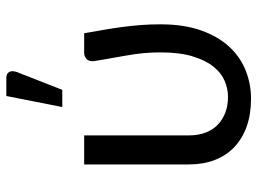

<svg xmlns="http://www.w3.org/2000/svg" viewBox="-121 -665 794 592"><g transform="rotate(-90 276.0 -369.0)"><path d="M469.5 -506.5Q475 -475 480 -446.2Q485 -417.5 488.8 -389.2Q492.5 -361 494.8 -332Q497 -303 497 -271.5Q497 -198.5 478 -145.5Q459 -92.5 427.2 -58.5Q395.5 -24.5 354 -8.2Q312.5 8 268 8Q220 8 182.5 -5.2Q145 -18.5 118.8 -43.2Q92.5 -68 78.8 -103.5Q65 -139 65 -183.5V-506.5H154.5V-183.5Q154.5 -155 163 -132.5Q171.5 -110 187.2 -94.8Q203 -79.5 224.8 -71.2Q246.5 -63 273.5 -63Q298 -63 322.5 -73.2Q347 -83.5 366.5 -107.8Q386 -132 398.2 -172Q410.5 -212 410.5 -271.5Q410.5 -323 401.2 -373.8Q392 -424.5 383.5 -476Q382 -492.5 390.5 -499.5Q399 -506.5 408.5 -506.5ZM242 -574 276 -746.5H331.5Q345 -746.5 350 -737.8Q355 -729 350 -714.5L295 -574Z"/></g></svg>

Font: Lato
Style: Regular
Weight: 400
Designer: Lukasz Dziedzic with Adam Twardoch and Botio Nikoltchev
Foundry: tyPoland Lukasz Dziedzic
Version: Version 2.015; 2015-08-06; http://www.latofonts.com/